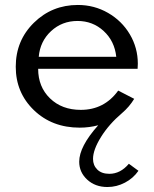

<svg xmlns="http://www.w3.org/2000/svg" viewBox="-20 -500 619 774"><path d="M43.5 -231Q43.5 -336.4 116.5 -408.2Q189.5 -480 293.9 -480Q359.9 -480 415.5 -448Q471.2 -416 503.4 -361.6Q535.6 -307.1 535.6 -243.2Q535.6 -235.4 534.7 -222.7H133.8Q133.8 -149.9 181.6 -103.5Q229.5 -57.1 305.7 -57.1Q400.4 -57.1 456.5 -134.8L521 -101.6Q501.5 -69.3 471.7 -43.9Q419.4 0.5 387.2 52.2Q355 104 355 140.6Q355 166.5 372.3 183.6Q389.6 200.7 420.9 200.7Q465.3 200.7 499.5 160.2L538.1 188.5Q517.1 218.8 483.6 236.3Q450.2 253.9 413.1 253.9Q363.8 253.9 331.5 224.1Q299.3 194.3 299.3 151.9Q299.3 90.8 376 4.9Q339.8 14.6 301.3 14.6Q189.9 14.6 116.7 -55.9Q43.5 -126.5 43.5 -231ZM292.5 -415.5Q230 -415.5 185.8 -374.5Q141.6 -333.5 136.2 -271H448.7Q441.9 -334.5 397.9 -375Q354 -415.5 292.5 -415.5Z"/></svg>

Font: Spartan MB Med
Style: Regular
Weight: 500
Designer: Matt Bailey, Mirko Velimirovic
Foundry: Matt Bailey
Version: Version 1.005